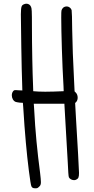

<svg xmlns="http://www.w3.org/2000/svg" viewBox="-20 -820 507 1040"><path d="M110 -797C96 -791 94 -785 93 -743C93 -704 97 -436 100 -368L101 -330L79 -331C58 -333 57 -332 52 -327C46.5 -320.8 44 -312.3 44 -303.7C44 -288.6 51.7 -273.1 65 -268C68 -267 78 -265 87 -264L104 -263L106 -237C109 -187 116 -85 120 -48C129 55 145 180 150 189C154 197 159 200 172 200C180 200 184 199 190 193C198.2 186 201.6 181.3 201.6 166.5C201.6 155.9 199.9 140.3 197 115C182 1 171 -109 165 -229L163 -258H329V-253C329 -251 332 -196 336 -131C340 -67 345 19 347 59C349 107 351 135 353 140C357.4 149.5 369.7 155.8 381.1 155.8C385.4 155.8 389.5 154.9 393 153C405 147 408 140 408 116C407 91 401 -33 392 -172L387 -262L393 -268C398.1 -273.6 400.7 -282.3 400.7 -291.1C400.7 -301.2 397.4 -311.6 391 -318L384 -325L381 -388C375 -502 373 -564 371 -661C371 -714 369 -761 368 -765C365 -775 355 -785 341 -785C326 -785 316 -775 313 -763C312.1 -760 311.7 -746.1 311.7 -724.6C311.7 -647 316.9 -470.5 324 -353L325 -326L271 -324C256.5 -323.5 240 -323.2 225.1 -323.2C210.2 -323.2 197 -323.5 189 -324L160 -326L159 -358C156 -423 153 -572 153 -672C153 -766 152 -774 148 -783C143.7 -793.8 134.2 -799.9 123.3 -799.9C119 -799.9 114.5 -799 110 -797Z"/></svg>

Font: DIARIO_DE_ANDY
Style: Regular
Weight: 400
Version: Version 001.000